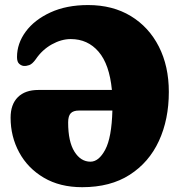

<svg xmlns="http://www.w3.org/2000/svg" viewBox="-20 -740 735 779"><path d="M23 -262.5Q23 -316.5 52.5 -345.8Q82 -375 135.5 -375H434Q424 -479 380 -530.2Q336 -581.5 267 -581.5Q229 -581.5 190 -559.8Q151 -538 125 -499.5Q111 -480 98.5 -475.8Q86 -471.5 76 -472.5Q66.5 -473.5 57.8 -481.2Q49 -489 49 -508.5Q49 -563.5 84.2 -611.5Q119.5 -659.5 184.5 -689.5Q249.5 -719.5 337.5 -719.5Q437 -719.5 510.5 -675Q584 -630.5 624.5 -551Q665 -471.5 665 -367Q665 -255.5 624.8 -168.2Q584.5 -81 506.2 -30.8Q428 19.5 313.5 19.5Q223 19.5 157.8 -19Q92.5 -57.5 57.8 -121.8Q23 -186 23 -262.5ZM347 -84Q381 -84 407 -132.8Q433 -181.5 436 -291.5H300.5Q277.5 -291.5 267 -280.5Q256.5 -269.5 256.5 -243Q256.5 -165.5 282 -124.8Q307.5 -84 347 -84Z"/></svg>

Font: Fraunces 144pt SuperSoft Black
Style: Regular
Weight: 900
Version: Version 1.000;[b76b70a41]